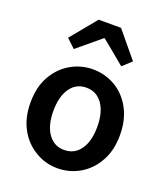

<svg xmlns="http://www.w3.org/2000/svg" viewBox="-153 -944 925 1064"><g transform="rotate(20 310.0 -412.0)"><path d="M181 -21Q118 -57 82 -123Q46 -189 46 -277Q46 -371 83 -435Q119 -499 179.5 -534Q240 -569 310 -569Q380 -569 440.5 -534.5Q501 -500 537.5 -433.5Q574 -367 574 -277Q574 -185 537 -121Q501 -56 440.5 -21Q380 14 310 14Q239 14 181 -21ZM440 -277Q440 -363 405 -412Q370 -461 310 -461Q250 -461 215.5 -412Q181 -363 181 -277Q181 -192 216 -143Q251 -94 310 -94Q371 -94 405.5 -143Q440 -192 440 -277ZM244 -838H376L502 -686L450 -638L312 -752H307L170 -638L119 -686Z"/></g></svg>

Font: Merged Yaku Han JP SemiBold
Style: Regular
Weight: 600
Designer: Ryoko NISHIZUKA 西塚涼子 (kana, bopomofo & ideographs); Paul D. Hunt (Latin, Greek & Cyrillic); Sandoll Communications 산돌커뮤니
Foundry: Adobe
Version: Version 2.004